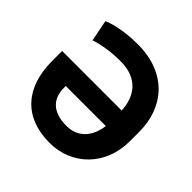

<svg xmlns="http://www.w3.org/2000/svg" viewBox="-189 -906 1085 1085"><g transform="rotate(45 354.0 -363.5)"><path d="M355.5 9.9C532.7 9.9 669.7 -123.9 669.7 -316.1V-392.8C669.7 -584.9 549.7 -737.2 313.2 -737.2C195.3 -737.2 115.4 -710.9 92 -699.6L117.2 -572.1C156.2 -584.5 223 -600.5 313.2 -600.5C457.4 -600.5 509.6 -507.8 514.2 -407.7H38.4V-325.3C38.7 -120 148.1 9.9 355.5 9.9ZM192.8 -282.3H512.8C502.1 -192.8 449.2 -125.4 355.5 -125.4C236.2 -125.4 193.2 -187.5 192.8 -267.8Z"/></g></svg>

Font: Inter-Hewn
Style: Bold
Weight: 700
Designer: Rasmus Andersson
Foundry: rsms
Version: Version 3.012;git-f93a4a705